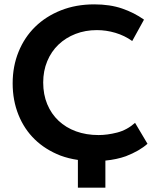

<svg xmlns="http://www.w3.org/2000/svg" viewBox="-20 -730 717 880"><path d="M463 130H337V3Q295 -3 257 -17Q188 -44 139.5 -91Q91 -138 64.5 -204Q38 -270 38 -348Q38 -426 65 -492.5Q92 -559 141 -607Q190 -655 259 -682.5Q328 -710 412 -710Q484 -710 539.5 -691Q595 -672 640 -640L586 -542Q551 -567 509 -579.5Q467 -592 424 -592Q371 -592 326 -574.5Q281 -557 248 -525.5Q215 -494 196.5 -449.5Q178 -405 178 -352Q178 -297 196.5 -252.5Q215 -208 248.5 -176.5Q282 -145 328.5 -128Q375 -111 432 -111Q472 -111 517 -122.5Q562 -134 599 -167L656 -71Q619 -38 557 -14Q515 1 463 6Z"/></svg>

Font: Tilda Sans Bold
Style: Regular
Weight: 700
Designer: ParaType Ltd
Foundry: ParaType Ltd
Version: Version 1.009